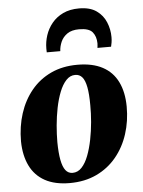

<svg xmlns="http://www.w3.org/2000/svg" viewBox="-57 -860 683 919"><g transform="rotate(-5 285.0 -400.5)"><path d="M326 -547Q398.5 -547 446.8 -521.2Q495 -495.5 519.2 -446.2Q543.5 -397 544 -327.5Q544.5 -258 524.5 -196Q504.5 -134 465.5 -86.8Q426.5 -39.5 370 -12.8Q313.5 14 241 14Q170 14 122.2 -12.2Q74.5 -38.5 50.5 -87.8Q26.5 -137 25.5 -205Q25.5 -276.5 45.5 -338.5Q65.5 -400.5 104 -447.5Q142.5 -494.5 198.5 -520.8Q254.5 -547 326 -547ZM311.5 -499.5Q286.5 -499.5 267.8 -479.2Q249 -459 235.8 -425.2Q222.5 -391.5 214.2 -350.2Q206 -309 202.2 -266.2Q198.5 -223.5 198.5 -186.5Q199 -134.5 205.5 -100.5Q212 -66.5 225 -50Q238 -33.5 258.5 -33.5Q284 -33.5 302.8 -53.8Q321.5 -74 334.5 -108Q347.5 -142 355.8 -183.5Q364 -225 367.8 -268Q371.5 -311 371 -348.5Q371 -403 364.5 -436.2Q358 -469.5 345 -484.5Q332 -499.5 311.5 -499.5ZM185.5 -619Q185.5 -623.5 185.2 -627.5Q185 -631.5 185 -637.5Q185 -669 195.2 -700.5Q205.5 -732 226.8 -758Q248 -784 280.5 -799.5Q313 -815 357.5 -815Q409.5 -815 440.8 -793Q472 -771 486.2 -736.5Q500.5 -702 500.5 -665Q500.5 -649.5 498.5 -638.5Q496.5 -627.5 494.5 -619H429Q429.5 -623.5 430.2 -628.8Q431 -634 431 -641Q430.5 -674 413.5 -694.8Q396.5 -715.5 349 -715.5Q313.5 -715.5 292.2 -700.8Q271 -686 261.2 -663.8Q251.5 -641.5 250.5 -619Z"/></g></svg>

Font: Merriweather 72pt Black
Style: Italic
Weight: 900
Italic angle: -7.8°
Version: Version 2.101